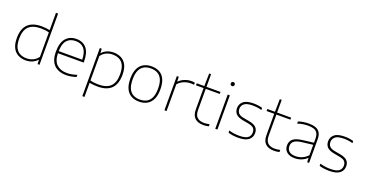

<svg xmlns="http://www.w3.org/2000/svg" viewBox="-40 -1718 5434 2848"><g transform="rotate(20 2677.0 -294.0)"><path d="M300 9Q231 9 177.8 -19Q124.5 -47 94.2 -106.2Q64 -165.5 64 -259Q64 -548 353 -548Q388.5 -548 421.8 -544.2Q455 -540.5 482 -535V-808H516V0H486L483 -66H479Q447.5 -31 401.2 -11Q355 9 300 9ZM302 -24Q351.5 -24 398.8 -44.2Q446 -64.5 482 -113V-499Q424.5 -515 351 -515Q224.5 -515 162.2 -454Q100 -393 100 -263Q100 -176 125 -123.5Q150 -71 195.5 -47.5Q241 -24 302 -24Z M938 9Q816 9 747 -58.5Q678 -126 678 -270Q678 -409.5 738.2 -478.8Q798.5 -548 902 -548Q1006.5 -548 1063.8 -478.5Q1121 -409 1121 -270V-255H714Q717.5 -133 777.2 -78.5Q837 -24 940 -24Q977 -24 1015 -31.2Q1053 -38.5 1095 -52V-18Q1054 -4.5 1015.5 2.2Q977 9 938 9ZM902 -515Q814.5 -515 765.8 -460.5Q717 -406 714 -288H1086Q1083 -405 1036.2 -460Q989.5 -515 902 -515Z M1272 220V-540H1302L1306 -473H1309Q1340.5 -508.5 1387 -528.2Q1433.5 -548 1488 -548Q1555 -548 1608.5 -521.5Q1662 -495 1693 -436Q1724 -377 1724 -280Q1724 9 1435 9Q1400 9 1366.5 5.2Q1333 1.5 1306 -3V220ZM1437 -24Q1564 -24 1626 -85.2Q1688 -146.5 1688 -276Q1688 -365 1662 -417.2Q1636 -469.5 1590.2 -492.2Q1544.5 -515 1486 -515Q1436.5 -515 1389.2 -495Q1342 -475 1306 -426V-40Q1363.5 -24 1437 -24Z M2089 9Q2018 9 1964.8 -19.8Q1911.5 -48.5 1881.8 -110Q1852 -171.5 1852 -270Q1852 -366.5 1882 -428Q1912 -489.5 1965.5 -518.8Q2019 -548 2089 -548Q2160 -548 2213.2 -519.5Q2266.5 -491 2296.2 -429.8Q2326 -368.5 2326 -270Q2326 -173.5 2296 -111.8Q2266 -50 2212.5 -20.5Q2159 9 2089 9ZM2089 -24Q2150 -24 2195.2 -48.2Q2240.5 -72.5 2265.2 -126.5Q2290 -180.5 2290 -269Q2290 -358.5 2265.2 -412.5Q2240.5 -466.5 2195.2 -490.8Q2150 -515 2089 -515Q2028 -515 1982.8 -491Q1937.5 -467 1912.8 -413.2Q1888 -359.5 1888 -271Q1888 -181.5 1912.8 -127.2Q1937.5 -73 1982.8 -48.5Q2028 -24 2089 -24Z M2488 0V-540H2518L2521 -466H2525Q2559.5 -502 2611.8 -523Q2664 -544 2715 -544Q2731 -544 2743.8 -543Q2756.5 -542 2772 -539V-505Q2758.5 -507.5 2744.8 -508.2Q2731 -509 2715 -509Q2685.5 -509 2650.2 -500.2Q2615 -491.5 2581.2 -472.2Q2547.5 -453 2522 -422V0Z M3102.5 9Q3017 9 2969.2 -34.5Q2921.5 -78 2921.5 -171V-508H2801.5V-540H2921.5L2925.5 -740H2955.5V-540H3176.5V-508H2955.5V-177Q2955.5 -94.5 2994.5 -59.2Q3033.5 -24 3104.5 -24Q3140.5 -24 3188.5 -35V-1Q3163 5 3144 7Q3125 9 3102.5 9Z M3290.5 0V-540H3324.5V0ZM3307.5 -680Q3294 -680 3285.2 -688.5Q3276.5 -697 3276.5 -711Q3276.5 -725.5 3285.2 -734.2Q3294 -743 3307.5 -743Q3321 -743 3329.8 -734.2Q3338.5 -725.5 3338.5 -711Q3338.5 -697 3329.8 -688.5Q3321 -680 3307.5 -680Z M3654.5 9Q3610.5 9 3572.2 4Q3534 -1 3495.5 -13V-47Q3542 -33.5 3579.5 -28.8Q3617 -24 3657.5 -24Q3753 -24 3792.8 -54Q3832.5 -84 3832.5 -137Q3832.5 -181.5 3808 -206.2Q3783.5 -231 3716.5 -243L3633.5 -258Q3555.5 -272.5 3522 -308.2Q3488.5 -344 3488.5 -400Q3488.5 -463 3537.8 -505.5Q3587 -548 3699.5 -548Q3770.5 -548 3837.5 -529V-495Q3798 -506.5 3766.5 -510.8Q3735 -515 3699.5 -515Q3602 -515 3563.2 -482.8Q3524.5 -450.5 3524.5 -401Q3524.5 -363 3547 -334.5Q3569.5 -306 3635.5 -294L3718.5 -279Q3799 -265 3833.8 -231.5Q3868.5 -198 3868.5 -141Q3868.5 -73 3817 -32Q3765.5 9 3654.5 9Z M4217.5 9Q4132 9 4084.2 -34.5Q4036.5 -78 4036.5 -171V-508H3916.5V-540H4036.5L4040.5 -740H4070.5V-540H4291.5V-508H4070.5V-177Q4070.5 -94.5 4109.5 -59.2Q4148.5 -24 4219.5 -24Q4255.5 -24 4303.5 -35V-1Q4278 5 4259 7Q4240 9 4217.5 9Z M4546.5 8Q4465 8 4419.8 -29.8Q4374.5 -67.5 4374.5 -134Q4374.5 -200 4420 -236.8Q4465.5 -273.5 4569.5 -286L4737.5 -306.5V-368Q4737.5 -427 4717.8 -458.8Q4698 -490.5 4660.8 -502.8Q4623.5 -515 4570.5 -515Q4535.5 -515 4492.8 -509Q4450 -503 4405.5 -487V-521Q4441 -534.5 4484.8 -541.2Q4528.5 -548 4569.5 -548Q4633 -548 4678.2 -531.8Q4723.5 -515.5 4747.5 -476.5Q4771.5 -437.5 4771.5 -369V0H4741.5L4738.5 -67H4734.5Q4704 -34 4653.5 -13Q4603 8 4546.5 8ZM4411.5 -136Q4411.5 -84.5 4444.2 -54.8Q4477 -25 4546.5 -25Q4600 -25 4649.2 -46Q4698.5 -67 4737.5 -109V-273.5L4568.5 -253Q4483 -242.5 4447.2 -214.5Q4411.5 -186.5 4411.5 -136Z M5092.5 9Q5048.5 9 5010.2 4Q4972 -1 4933.5 -13V-47Q4980 -33.5 5017.5 -28.8Q5055 -24 5095.5 -24Q5191 -24 5230.8 -54Q5270.5 -84 5270.5 -137Q5270.5 -181.5 5246 -206.2Q5221.5 -231 5154.5 -243L5071.5 -258Q4993.5 -272.5 4960 -308.2Q4926.5 -344 4926.5 -400Q4926.5 -463 4975.8 -505.5Q5025 -548 5137.5 -548Q5208.5 -548 5275.5 -529V-495Q5236 -506.5 5204.5 -510.8Q5173 -515 5137.5 -515Q5040 -515 5001.2 -482.8Q4962.5 -450.5 4962.5 -401Q4962.5 -363 4985 -334.5Q5007.5 -306 5073.5 -294L5156.5 -279Q5237 -265 5271.8 -231.5Q5306.5 -198 5306.5 -141Q5306.5 -73 5255 -32Q5203.5 9 5092.5 9Z"/></g></svg>

Font: Encode Sans Expanded Thin
Style: Regular
Weight: 100
Width: 7
Designer: Multiple Designers
Foundry: Impallari Type
Version: Version 3.000; ttfautohint (v1.8.3) -l 8 -r 50 -G 200 -x 14 